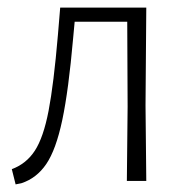

<svg xmlns="http://www.w3.org/2000/svg" viewBox="-20 -475 495 504"><path d="M313 0 315 -195 314 -418H176L172 -375Q160 -238 143.5 -160Q127 -82 101.5 -44.5Q76 -7 36 6L21 9L11 -31Q49 -45 71.5 -79.5Q94 -114 107.5 -184Q121 -254 132 -383L138 -455H364L362 -198L364 0Z"/></svg>

Font: t
Style: Regular
Weight: 300
Designer: Juan Pablo del Peral
Foundry: Huerta Tipografica
Version: Version 2.004; ttfautohint (v1.8.1)